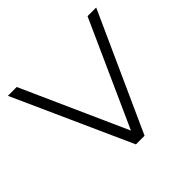

<svg xmlns="http://www.w3.org/2000/svg" viewBox="-127 -609 738 738"><g transform="rotate(-45 242.0 -240.0)"><path d="M483 -480 266 0H219L3 -480H51L243 -51L436 -480Z"/></g></svg>

Font: Montserrat Ace
Style: Light
Weight: 300
Designer: Julieta Ulanovsky
Foundry: Julieta Ulanovsky
Version: Version 1